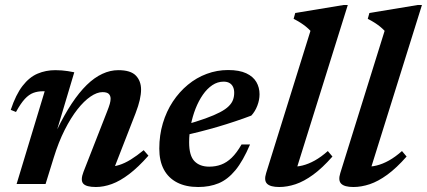

<svg xmlns="http://www.w3.org/2000/svg" viewBox="-20 -737 1710 769"><path d="M44 -288.5 23 -297Q43.5 -358.5 70.5 -393.2Q97.5 -428 130.5 -442Q163.5 -456 201.5 -456Q215.5 -456 227.5 -455Q239.5 -454 251.5 -452.2Q263.5 -450.5 277.5 -447.5L207 -211.5L207.5 -215.5Q237 -276.5 267 -321.8Q297 -367 327.5 -396.8Q358 -426.5 389.8 -441.2Q421.5 -456 454 -456Q503.5 -456 524.2 -434.2Q545 -412.5 545 -378Q545 -360 539.8 -336.8Q534.5 -313.5 523 -283.5L427 -37L412.5 -69.5Q434.5 -69 457 -76Q479.5 -83 503.8 -98Q528 -113 555.5 -135.5L574.5 -113.5Q534 -67.5 497.5 -39.8Q461 -12 428 0Q395 12 364 12Q325 12 313.2 -1.8Q301.5 -15.5 314.5 -49L409 -290.5Q416.5 -309.5 419.8 -321.2Q423 -333 423 -341.5Q423 -353.5 415.8 -360.8Q408.5 -368 390.5 -368Q368.5 -368 342.5 -350.2Q316.5 -332.5 290 -298.8Q263.5 -265 239 -216.5Q214.5 -168 195.5 -106.5L162.5 0H46.5L159 -371.5Q157.5 -371.5 155.8 -371.5Q154 -371.5 152 -371.5Q131 -371.5 113.5 -365Q96 -358.5 79.5 -340.8Q63 -323 44 -288.5Z M875.5 -410Q851.5 -410 830.5 -396Q809.5 -382 792.5 -357.5Q775.5 -333 763.2 -301.8Q751 -270.5 744.2 -235.8Q737.5 -201 737.5 -167Q737.5 -113.5 758.8 -91.5Q780 -69.5 818 -69.5Q844 -69.5 866 -77.8Q888 -86 908 -105.2Q928 -124.5 947.5 -158.5H981.5Q953.5 -92.5 922.8 -55.2Q892 -18 855.8 -3Q819.5 12 774 12Q724.5 12 689.5 -6Q654.5 -24 636.2 -58.2Q618 -92.5 618 -141.5Q618 -195.5 632.2 -243.2Q646.5 -291 672.2 -330Q698 -369 732.5 -397.5Q767 -426 808 -441.2Q849 -456.5 893.5 -456.5Q938.5 -456.5 966.2 -443.5Q994 -430.5 1006.8 -408.5Q1019.5 -386.5 1019.5 -359.5Q1019.5 -336.5 1010.5 -313.2Q1001.5 -290 986.5 -274Q955 -262 921.2 -250.8Q887.5 -239.5 852.5 -229.2Q817.5 -219 782.2 -210Q747 -201 712.5 -193L714.5 -235Q766.5 -249.5 802.5 -262.5Q838.5 -275.5 861.2 -287.5Q884 -299.5 896.2 -311.8Q908.5 -324 913.2 -337Q918 -350 918 -365.5Q918 -379.5 913.2 -389.2Q908.5 -399 899.2 -404.5Q890 -410 875.5 -410Z M1223.5 -613.5Q1215 -622.5 1204.8 -630.8Q1194.5 -639 1182.2 -646.8Q1170 -654.5 1156 -661.5L1162.5 -685L1356.5 -717H1373L1161 -39L1142 -70Q1166.5 -68 1191 -74Q1215.5 -80 1241 -94.2Q1266.5 -108.5 1293 -132L1311.5 -110Q1271 -64 1234.2 -37.2Q1197.5 -10.5 1163.8 0.8Q1130 12 1098.5 12Q1063 12 1049.8 -1Q1036.5 -14 1046 -44Z M1520.5 -613.5Q1512 -622.5 1501.8 -630.8Q1491.5 -639 1479.2 -646.8Q1467 -654.5 1453 -661.5L1459.5 -685L1653.5 -717H1670L1458 -39L1439 -70Q1463.5 -68 1488 -74Q1512.5 -80 1538 -94.2Q1563.5 -108.5 1590 -132L1608.5 -110Q1568 -64 1531.2 -37.2Q1494.5 -10.5 1460.8 0.8Q1427 12 1395.5 12Q1360 12 1346.8 -1Q1333.5 -14 1343 -44Z"/></svg>

Font: Newsreader 16pt 16pt SemiBold
Style: Italic
Weight: 600
Italic angle: -17°
Version: Version 1.003